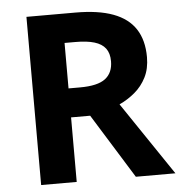

<svg xmlns="http://www.w3.org/2000/svg" viewBox="-52 -763 763 812"><g transform="rotate(-5 330.0 -357.0)"><path d="M298 -714Q395 -714 458 -690.5Q521 -667 552 -619.5Q583 -572 583 -500Q583 -451 564.5 -414.5Q546 -378 515.5 -352.5Q485 -327 450 -311L660 0H492L322 -274H241V0H90V-714ZM287 -590H241V-397H290Q365 -397 397.5 -422Q430 -447 430 -496Q430 -530 414.5 -550.5Q399 -571 367.5 -580.5Q336 -590 287 -590Z"/></g></svg>

Font: Noto Sans Malayalam
Style: Regular
Weight: 400
Designer: Jelle Bosma - Monotype Design Team
Foundry: Monotype Imaging Inc.
Version: Version 2.103